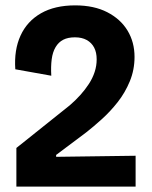

<svg xmlns="http://www.w3.org/2000/svg" viewBox="-20 -695 567 715"><path d="M41 0V-144L240 -303Q261 -321 279 -341Q297 -361 311 -382.5Q325 -404 332.5 -427Q340 -450 340 -474Q340 -500 330.5 -518Q321 -536 303 -546Q285 -556 259 -556Q233 -556 215.5 -547Q198 -538 187 -519.5Q176 -501 172.5 -474Q169 -447 171 -413L37 -437Q32 -509 56.5 -562.5Q81 -616 132.5 -645.5Q184 -675 260 -675Q330 -675 379.5 -649.5Q429 -624 455 -581Q481 -538 481 -483Q481 -435 463.5 -392.5Q446 -350 418.5 -315Q391 -280 359.5 -251.5Q328 -223 301 -202L189 -118V-111L485 -115V0Z"/></svg>

Font: Bricolage Grotesque SemiCondensed
Style: Bold
Weight: 700
Width: 4
Designer: Mathieu Triay
Foundry: Atelier Triay
Version: Version 1.001;gftools[0.9.33.dev8+g029e19f]